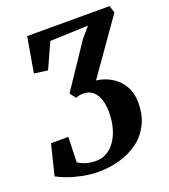

<svg xmlns="http://www.w3.org/2000/svg" viewBox="-137 -842 833 946"><g transform="rotate(-20 279.5 -368.5)"><path d="M217.5 6Q176.5 6 134.8 -2.5Q93 -11 59 -23.5Q25 -36 5.5 -47.5L45 -207H135.5L132 -75Q142 -67 166 -58Q190 -49 227.5 -49Q256 -49 281.2 -63.5Q306.5 -78 325.5 -105Q344.5 -132 355.2 -169.8Q366 -207.5 366 -254Q366 -289 357 -318Q348 -347 328 -364.8Q308 -382.5 276 -382.5Q265 -382.5 255.8 -380.5Q246.5 -378.5 237.5 -374.5L214.5 -406L368 -635L414 -689L214 -681.5L154 -549L83 -558.5L115 -743H547L559 -705.5L359 -421.5Q403.5 -416 439.2 -394Q475 -372 496.2 -335.2Q517.5 -298.5 517.5 -247.5Q517.5 -182.5 493.2 -134.8Q469 -87 427 -56Q385 -25 331 -9.5Q277 6 217.5 6Z"/></g></svg>

Font: Merriweather 24pt SemiCondensed
Style: Bold Italic
Weight: 700
Width: 4
Italic angle: -7.8°
Designer: Eben Sorkin
Foundry: Eben Sorkin
Version: Version 2.101